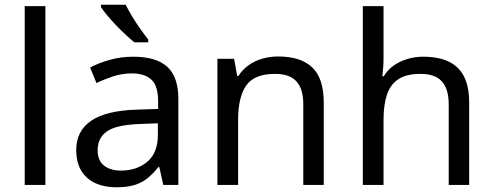

<svg xmlns="http://www.w3.org/2000/svg" viewBox="-20 -786 2095 816"><path d="M173 0H85V-760H173Z M546 -545Q644 -545 691 -502Q738 -459 738 -365V0H674L657 -76H653Q630 -47 605.5 -27.5Q581 -8 549.5 1Q518 10 473 10Q425 10 386.5 -7Q348 -24 326 -59.5Q304 -95 304 -149Q304 -229 367 -272.5Q430 -316 561 -320L652 -323V-355Q652 -422 623 -448Q594 -474 541 -474Q499 -474 461 -461.5Q423 -449 390 -433L363 -499Q398 -518 446 -531.5Q494 -545 546 -545ZM572 -259Q472 -255 433.5 -227Q395 -199 395 -148Q395 -103 422.5 -82Q450 -61 493 -61Q561 -61 606 -98.5Q651 -136 651 -214V-262ZM514 -766Q525 -744 541.5 -716.5Q558 -689 576.5 -663Q595 -637 610 -618V-606H551Q534 -620 513 -639.5Q492 -659 471.5 -680.5Q451 -702 434.5 -722Q418 -742 409 -756V-766Z M1162 -546Q1258 -546 1307 -499.5Q1356 -453 1356 -349V0H1269V-343Q1269 -408 1240 -440Q1211 -472 1149 -472Q1060 -472 1026 -422Q992 -372 992 -278V0H904V-536H975L988 -463H993Q1011 -491 1037.5 -509.5Q1064 -528 1096 -537Q1128 -546 1162 -546Z M1610 -537Q1610 -518 1608.5 -498Q1607 -478 1605 -462H1611Q1628 -490 1654 -508Q1680 -526 1712 -535.5Q1744 -545 1778 -545Q1843 -545 1886.5 -524.5Q1930 -504 1952 -461Q1974 -418 1974 -349V0H1887V-343Q1887 -408 1858 -440Q1829 -472 1767 -472Q1707 -472 1673 -449.5Q1639 -427 1624.5 -383.5Q1610 -340 1610 -277V0H1522V-760H1610Z"/></svg>

Font: Noto Sans Georgian
Style: Regular
Weight: 400
Designer: Monotype Design Team, Akaki Razmadze
Foundry: Google LLC
Version: Version 2.002